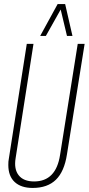

<svg xmlns="http://www.w3.org/2000/svg" viewBox="-20 -916 437 946"><path d="M141 10Q84 10 52.5 -19Q21 -48 21 -103Q21 -114 21.5 -120Q22 -126 24 -137L112 -700H145L57 -137Q48 -83 72 -52.5Q96 -22 148 -22Q256 -22 276 -153L363 -700H397L310 -156Q297 -71 255.5 -30.5Q214 10 141 10ZM178 -739 264 -896H301L337 -739H310L279 -869L206 -739Z"/></svg>

Font: Georama Condensed ExtraLight
Style: Italic
Weight: 200
Width: 3
Italic angle: -9°
Designer: Jean-Baptiste Levee
Foundry: Production Type
Version: Version 1.000